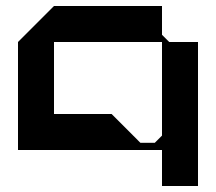

<svg xmlns="http://www.w3.org/2000/svg" viewBox="-20 -620 720 640"><path d="M544 -480 520 -504V-600H160L40 -480V-120H520V0H640V-480ZM520 -168 496 -144H448L352 -240H160V-480H520Z"/></svg>

Font: KUBO
Style: Regular
Weight: 400
Version: Version 001.000